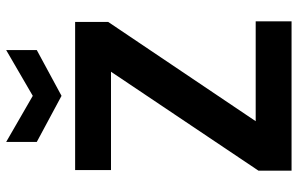

<svg xmlns="http://www.w3.org/2000/svg" viewBox="-191 -772 963 621"><g transform="rotate(-90 290.5 -461.5)"><path d="M49 0V-107L369 -584H51V-700H530V-593L209 -116H532V0ZM291 -744 142 -824V-923L291 -837L439 -923V-824Z"/></g></svg>

Font: DM Sans ExtraBold
Style: Regular
Weight: 800
Designer: Colophon Foundry, Jonny Pinhorn
Foundry: Colophon Foundry
Version: Version 4.004; ttfautohint (v1.8.4.7-5d5b)